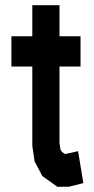

<svg xmlns="http://www.w3.org/2000/svg" viewBox="-20 -704 357 731"><path d="M277.3 -128.4 297.4 -6.8 242.7 6.8 198.7 7.3 141.1 -33.7 111.8 -89.4 103 -148.4V-450.7H23.4V-565.9H103V-684.1H206.5V-565.9H286.6V-450.7H206.5V-159.2L210.4 -134.3L215.8 -125.5L226.6 -118.2H231.9Z"/></svg>

Font: Gap Sans
Style: Bold
Weight: 400
Designer: Alexandre Liziard and Etienne Ozeray
Foundry: Interstices.io
Version: Version 1.610